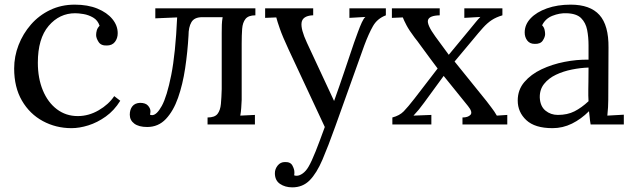

<svg xmlns="http://www.w3.org/2000/svg" viewBox="-20 -536 2732 827"><path d="M288 16Q221 16 164.5 -14.5Q108 -45 74.5 -102.5Q41 -160 41 -241Q41 -293 60 -342Q79 -391 113.5 -430.5Q148 -470 196 -493Q244 -516 302 -516Q358 -516 399.5 -499Q441 -482 464 -454Q487 -426 487 -393Q487 -371 475 -355.5Q463 -340 440 -340Q415 -339 404.5 -355.5Q394 -372 394 -385Q394 -395 397 -405.5Q400 -416 409 -425Q401 -449 381 -460.5Q361 -472 339.5 -475.5Q318 -479 304 -479Q236 -479 189.5 -424.5Q143 -370 143 -266Q143 -199 164.5 -147Q186 -95 225 -65.5Q264 -36 315 -36Q362 -36 405 -61Q448 -86 472 -122L498 -102Q472 -60 435.5 -34Q399 -8 360.5 4Q322 16 288 16Z M614 11Q578 11 558.5 -3.5Q539 -18 539 -42Q539 -64 550 -78Q561 -92 583 -93Q607 -93 617.5 -81Q628 -69 628 -57Q628 -50 626 -42Q632 -40 635 -40Q655 -40 677 -80Q699 -120 717.5 -212.5Q736 -305 743 -461L649 -457V-500H1080V-470Q1050 -470 1037.5 -454.5Q1025 -439 1023 -411.5Q1021 -384 1021 -348V-106Q1020 -86 1019 -70.5Q1018 -55 1015 -38L1078 -41V0H874V-30Q905 -30 917 -45.5Q929 -61 931.5 -88.5Q934 -116 935 -152V-394Q935 -414 935.5 -429.5Q936 -445 939 -462H851Q817 -462 804.5 -440.5Q792 -419 792 -383Q788 -312 777.5 -242Q767 -172 747 -115Q727 -58 694.5 -23.5Q662 11 614 11Z M1239 271Q1208 271 1186 256Q1164 241 1164 210Q1164 192 1176 177Q1188 162 1207 162Q1231 161 1239.5 177Q1248 193 1248 205Q1248 208 1248 211.5Q1248 215 1247 219Q1250 221 1258 221Q1270 221 1284 211Q1298 201 1309 182Q1322 160 1339.5 116Q1357 72 1379 11L1223 -323Q1197 -379 1185.5 -412Q1174 -445 1170 -461L1122 -459V-500H1329V-470H1325Q1283 -467 1279 -438.5Q1275 -410 1302 -352L1419 -101Q1442 -165 1463 -227.5Q1484 -290 1505 -352Q1513 -374 1521.5 -397.5Q1530 -421 1538.5 -439.5Q1547 -458 1554 -463L1485 -459V-500H1642V-470Q1605 -456 1586.5 -423.5Q1568 -391 1549 -340L1424 9Q1394 93 1369 151.5Q1344 210 1314 240.5Q1284 271 1239 271Z M1670 0V-30Q1701 -38 1719 -56.5Q1737 -75 1765 -111L1865 -241Q1851 -260 1831 -286.5Q1811 -313 1793.5 -337.5Q1776 -362 1766 -374Q1742 -406 1731 -427Q1720 -448 1715 -461L1668 -459V-500H1874V-470Q1829 -469 1823.5 -449.5Q1818 -430 1855 -379L1913 -300L2004 -410Q2019 -428 2029 -440.5Q2039 -453 2049 -463L1980 -459V-500H2144V-470Q2117 -462 2098 -449.5Q2079 -437 2060.5 -416.5Q2042 -396 2015 -363L1938 -271L2076 -100Q2087 -85 2098 -71Q2109 -57 2120 -38L2165 -41V0H1972V-30Q1996 -30 2006.5 -41.5Q2017 -53 1996 -79L1891 -209L1807 -94Q1792 -74 1784 -64Q1776 -54 1761 -38L1838 -41V0Z M2524 0Q2521 -17 2520 -30Q2519 -43 2517 -57Q2483 -23 2443.5 -3.5Q2404 16 2360 16Q2284 16 2247 -18.5Q2210 -53 2210 -103Q2210 -149 2238.5 -182.5Q2267 -216 2312.5 -237.5Q2358 -259 2411.5 -269.5Q2465 -280 2515 -279V-341Q2515 -376 2509 -407Q2503 -438 2483 -458Q2463 -478 2419 -479Q2390 -480 2359.5 -468Q2329 -456 2315 -427Q2323 -419 2325.5 -408.5Q2328 -398 2328 -389Q2328 -377 2318 -361.5Q2308 -346 2283 -347Q2262 -347 2251 -361.5Q2240 -376 2240 -396Q2240 -430 2265.5 -457Q2291 -484 2336 -500Q2381 -516 2438 -516Q2522 -516 2562 -471.5Q2602 -427 2601 -331Q2601 -275 2600.5 -218.5Q2600 -162 2600 -106Q2600 -90 2599 -74Q2598 -58 2596 -38Q2614 -39 2631.5 -40Q2649 -41 2667 -42V0ZM2515 -245Q2481 -244 2443.5 -236.5Q2406 -229 2374.5 -214Q2343 -199 2323.5 -174.5Q2304 -150 2305 -115Q2307 -78 2329.5 -59.5Q2352 -41 2383 -41Q2424 -41 2454.5 -56.5Q2485 -72 2515 -100Q2514 -111 2514 -124Q2514 -137 2514 -151Q2514 -156 2514.5 -183Q2515 -210 2515 -245Z"/></svg>

Font: Lora
Style: Regular
Weight: 400
Designer: Olga Karpushina, Alexei Vanyashin (Cyrillic)
Foundry: Cyreal
Version: Version 3.005; ttfautohint (v1.8.4.7-5d5b)